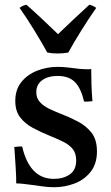

<svg xmlns="http://www.w3.org/2000/svg" viewBox="-20 -772 464 804"><path d="M73 -158Q88 -92 121 -57.5Q154 -23 206 -23Q245 -23 272 -41.5Q299 -60 299 -100Q299 -130 284.5 -148Q270 -166 244.5 -178.5Q219 -191 187 -204Q150 -219 117.5 -236.5Q85 -254 64.5 -280.5Q44 -307 44 -349Q44 -397 69.5 -428.5Q95 -460 135.5 -476Q176 -492 222 -492Q245 -492 268 -489Q291 -486 293 -486Q313 -483 330 -482.5Q347 -482 348 -482Q349 -482 352.5 -482Q356 -482 362 -483Q362 -451 363 -418Q364 -385 367 -348Q366 -348 363 -348Q354 -347 346.5 -346.5Q339 -346 332 -347Q319 -403 293.5 -428.5Q268 -454 222 -454Q181 -454 156.5 -436Q132 -418 132 -386Q132 -360 148 -343.5Q164 -327 187 -316Q210 -305 231 -297Q270 -282 305.5 -263.5Q341 -245 363.5 -216Q386 -187 386 -138Q386 -86 359.5 -52.5Q333 -19 292 -3.5Q251 12 206 12Q180 12 154.5 8Q129 4 127 4Q125 4 110.5 2Q96 0 78.5 -2Q61 -4 48 -4Q48 -35 45.5 -73Q43 -111 40 -157Q42 -157 45 -157Q54 -158 60.5 -158.5Q67 -159 73 -158ZM223 -629Q253 -658 286 -689Q319 -720 354 -752Q361 -751 368.5 -747.5Q376 -744 383 -739Q354 -698 321.5 -646Q289 -594 266 -552Q256 -550 245 -549Q234 -548 222 -548Q210 -548 199 -549Q188 -550 178 -552Q155 -594 123 -646Q91 -698 62 -739Q74 -749 91 -752Q127 -720 160 -689Q193 -658 223 -629Z"/></svg>

Font: Tiro Kannada
Style: Regular
Weight: 400
Designer: Kannada: John Hudson & Fiona Ross. Latin: John Hudson.
Foundry: Tiro Typeworks Ltd.
Version: Version 1.52